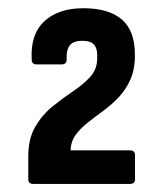

<svg xmlns="http://www.w3.org/2000/svg" viewBox="-20 -795 400 467"><path d="M60.7 -347.7Q48.8 -347.7 48.8 -359.1V-415.5Q48.8 -457.6 65.7 -486.7Q82.7 -515.7 107.4 -535.8Q132.1 -555.8 157.3 -572.7Q182.5 -589.5 199.5 -608.1Q216.4 -626.7 216.4 -652.8V-661.3Q216.4 -678.6 208.1 -687.2Q199.8 -695.8 180 -695.8Q159.3 -695.8 150.2 -685.2Q141.1 -674.5 142.1 -650.2Q142.1 -638.3 129.7 -638.3H69Q57.1 -638.3 57.1 -650.2Q53.6 -711.6 87.9 -743.3Q122.2 -775 182.5 -775Q244.7 -775 276.5 -747.5Q308.2 -720 308.2 -661.3Q308.2 -626.2 297 -601.2Q285.7 -576.2 268.2 -557.9Q250.8 -539.6 230.8 -525.1Q210.8 -510.6 193 -496.5Q175.3 -482.4 163.8 -466.5Q152.3 -450.6 151.8 -429.3H296Q308.4 -429.3 308.4 -417.4V-359.1Q308.4 -347.7 296 -347.7Z"/></svg>

Font: Sofia Sans Condensed
Style: Regular
Weight: 400
Designer: Botio Nikoltchev, Ani Petrova
Foundry: lettersoup
Version: Version 4.100